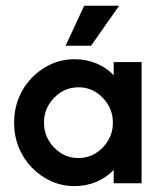

<svg xmlns="http://www.w3.org/2000/svg" viewBox="-20 -630 557 660"><path d="M236.1 9.7Q193.1 9.7 155.6 -7.3Q118.1 -24.3 89.2 -54.2Q60.4 -84 44.4 -123.6Q28.5 -163.2 28.5 -208.3Q28.5 -253.5 44.4 -293.1Q60.4 -332.6 89.2 -362.5Q118.1 -392.4 155.6 -409.4Q193.1 -426.4 236.1 -426.4Q277.1 -426.4 311.8 -411.8Q346.5 -397.2 370.8 -371.5V-416.7H466.7V0H370.8V-45.8Q346.5 -20.1 311.8 -5.2Q277.1 9.7 236.1 9.7ZM249.3 -86.8Q282.6 -86.8 309.4 -103.5Q336.1 -120.1 352.1 -147.6Q368.1 -175 368.1 -208.3Q368.1 -241.7 352.1 -269.1Q336.1 -296.5 309.4 -313.2Q282.6 -329.9 250 -329.9Q216.7 -329.9 189.9 -313.2Q163.2 -296.5 147.2 -269.1Q131.2 -241.7 131.2 -208.3Q131.2 -175 147.2 -147.6Q163.2 -120.1 189.9 -103.5Q216.7 -86.8 249.3 -86.8ZM205.6 -472.9 269.4 -610.4H389.6L293.1 -472.9Z"/></svg>

Font: Afacad Flux SemiBold
Style: Regular
Weight: 600
Designer: Kristian Moeller
Foundry: Dicotype
Version: Version 1.100